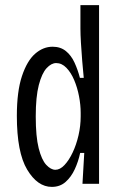

<svg xmlns="http://www.w3.org/2000/svg" viewBox="-20 -720 475 752"><path d="M183 12Q127 12 86.5 -55.5Q46 -123 46 -266Q46 -362 66 -422Q86 -482 117.5 -509.5Q149 -537 186 -537Q217 -537 238 -520Q259 -503 272 -474.5Q285 -446 293 -415H308Q305 -445 302 -481.5Q299 -518 297 -552Q295 -586 295 -608V-700H368V0H303L310 -121H294Q287 -88 273 -57.5Q259 -27 237 -7.5Q215 12 183 12ZM197 -55Q215 -55 232.5 -73.5Q250 -92 264.5 -122.5Q279 -153 287.5 -190Q296 -227 296 -264V-278Q296 -309 289.5 -343Q283 -377 270.5 -406.5Q258 -436 240 -454.5Q222 -473 200 -473Q181 -473 162.5 -453Q144 -433 132 -387Q120 -341 120 -264Q120 -185 131.5 -139.5Q143 -94 161 -74.5Q179 -55 197 -55Z"/></svg>

Font: Bricolage Grotesque 12pt Condensed Light
Style: Regular
Weight: 300
Width: 3
Designer: Mathieu Triay
Foundry: Atelier Triay
Version: Version 1.001; ttfautohint (v1.8.4.7-5d5b);gftools[0.9.33.de